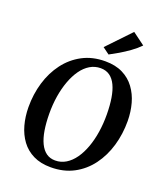

<svg xmlns="http://www.w3.org/2000/svg" viewBox="-176 -1111 1063 1238"><g transform="rotate(20 355.5 -492.0)"><path d="M319.5 10Q250 10 199.8 -14.8Q149.5 -39.5 117.2 -83.2Q85 -127 69.2 -184Q53.5 -241 53 -305.5Q52.5 -394.5 76.5 -475Q100.5 -555.5 147.5 -618Q194.5 -680.5 262.8 -716.8Q331 -753 419 -753Q488.5 -753 538.8 -728Q589 -703 621.2 -659.2Q653.5 -615.5 669 -559.2Q684.5 -503 685 -440Q685.5 -351 661.8 -269.8Q638 -188.5 591.2 -125.5Q544.5 -62.5 476.2 -26.2Q408 10 319.5 10ZM331.5 -41Q371.5 -41 405 -61.5Q438.5 -82 464.5 -118.8Q490.5 -155.5 508.5 -205Q526.5 -254.5 535.5 -312.8Q544.5 -371 544 -434Q543.5 -496 535.5 -545.2Q527.5 -594.5 511 -629.2Q494.5 -664 468.5 -682.5Q442.5 -701 406 -701Q366 -701 332.5 -680.8Q299 -660.5 273.2 -624Q247.5 -587.5 229.5 -538.5Q211.5 -489.5 202.2 -431.8Q193 -374 193.5 -311Q194 -248.5 202.2 -198.5Q210.5 -148.5 227.5 -113.2Q244.5 -78 270.2 -59.5Q296 -41 331.5 -41ZM422 -801 376 -835 528 -994.5 612.5 -932Q586 -904.5 551.5 -879.8Q517 -855 483 -835Q449 -815 422 -801Z"/></g></svg>

Font: Merriweather 36pt SemiBold
Style: Italic
Weight: 600
Italic angle: -7.8°
Version: Version 2.101